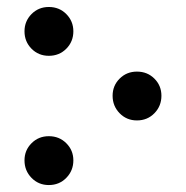

<svg xmlns="http://www.w3.org/2000/svg" viewBox="-20 -515 531 547"><path d="M119.1 -495.1Q148.9 -495.1 168.9 -474.9Q189 -454.6 189 -425.8Q189 -396.5 168.9 -376.2Q148.9 -356 119.1 -356Q89.8 -356 69.8 -376.2Q49.8 -396.5 49.8 -425.8Q49.8 -454.6 69.8 -474.9Q89.8 -495.1 119.1 -495.1ZM370.1 -311Q399.9 -311 419.9 -291Q439.9 -271 439.9 -242.2Q439.9 -212.9 419.9 -192.4Q399.9 -171.9 370.1 -171.9Q340.8 -171.9 320.8 -192.4Q300.8 -212.9 300.8 -242.2Q300.8 -271 320.8 -291Q340.8 -311 370.1 -311ZM119.1 -127Q148.9 -127 168.9 -106.9Q189 -86.9 189 -58.1Q189 -28.8 168.9 -8.3Q148.9 12.2 119.1 12.2Q89.8 12.2 69.8 -8.3Q49.8 -28.8 49.8 -58.1Q49.8 -86.9 69.8 -106.9Q89.8 -127 119.1 -127Z"/></svg>

Font: FiraGO
Style: Regular
Weight: 400
Designer: bBox Type
Foundry: bBox Type GmbH
Version: Version 1.001;PS 001.001;hotconv 1.0.88;makeotf.lib2.5.64775